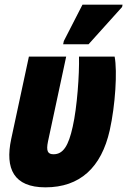

<svg xmlns="http://www.w3.org/2000/svg" viewBox="-20 -796 546 824"><path d="M251 -606H360L504 -766L506 -776H334L254 -620ZM175 8C323 8 415 -77 451 -237C475 -345 484 -489 472 -553H319C321 -478 311 -335 292 -252C274 -170 251 -134 210 -134C186 -134 177 -146 186 -189L264 -553H104L28 -199C1 -72 39 8 175 8Z"/></svg>

Font: Noto Sans ExtraCondensed Black
Style: Italic
Weight: 900
Width: 2
Italic angle: -12°
Designer: Monotype Design Team
Foundry: Monotype Imaging Inc.
Version: Version 2.013